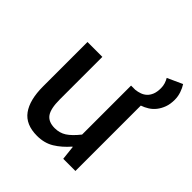

<svg xmlns="http://www.w3.org/2000/svg" viewBox="-207 -902 1059 1059"><g transform="rotate(45 322.5 -373.0)"><path d="M248 13Q160 13 119.5 -42.5Q79 -98 79 -204V-550H195V-218Q195 -146 216.5 -116Q238 -86 287 -86Q325 -86 354.5 -105Q384 -124 419 -168V-550H452Q470 -552 487 -558Q504 -564 517 -576Q530 -588 538 -607.5Q546 -627 546 -657Q546 -674 541 -690Q536 -706 528 -719L616 -759Q628 -741 636.5 -716Q645 -691 645 -665Q645 -631 635.5 -605.5Q626 -580 611 -561Q596 -542 576 -529.5Q556 -517 535 -510V0H440L431 -83H428Q390 -39 347.5 -13Q305 13 248 13Z"/></g></svg>

Font: Kinto Sans Med
Style: Regular
Weight: 500
Designer: Authors: Ryoko NISHIZUKA  (kana & ideographs); Paul D. Hunt (Latin, Greek & Cyrillic); Wenlong ZHANG  (bopomofo); Sandol
Foundry: Adobe Systems Incorporated, ookami Inc.
Version: Version 0.001